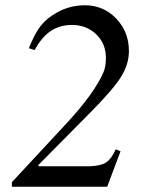

<svg xmlns="http://www.w3.org/2000/svg" viewBox="-20 -705 540 725"><path d="M417 -141.1 435.1 -133.8 384.8 0H24.9V-17.1L235.8 -244.1Q337.4 -354.5 371.1 -433.1Q379.9 -454.1 379.9 -486.8Q379.9 -540 343.3 -575.4Q306.6 -610.8 252 -610.8Q206.1 -610.8 171.9 -588.1Q137.7 -565.4 110.8 -516.1L88.9 -522.9Q110.8 -578.1 134 -607.7Q157.2 -637.2 195.8 -658.2Q244.1 -685.1 300.8 -685.1Q370.6 -685.1 418.7 -635Q466.8 -585 466.8 -512.2Q466.8 -461.9 436.3 -413.6Q405.8 -365.2 317.9 -276.9L125 -82V-77.1H317.9Q360.8 -78.6 380.6 -91.6Q400.4 -104.5 417 -141.1Z"/></svg>

Font: Accordance
Style: Italic
Weight: 400
Italic angle: -11°
Version: Version 1.2 (build January 31, 2020) Miklal Software Solutio